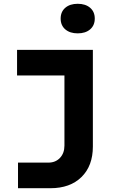

<svg xmlns="http://www.w3.org/2000/svg" viewBox="-20 -813 640 1013"><path d="M75 180V45H235Q273 45 296.5 20Q320 -5 320 -45V-415H70V-550H470V-40Q470 62 410 121Q350 180 246 180ZM390 -637Q349 -637 324.5 -658Q300 -679 300 -715Q300 -751 324.5 -772Q349 -793 390 -793Q431 -793 455.5 -772Q480 -751 480 -715Q480 -679 455.5 -658Q431 -637 390 -637Z"/></svg>

Font: JetBrains Mono NL ExtraBold
Style: Regular
Weight: 800
Designer: Philipp Nurullin, Konstantin Bulenkov
Foundry: JetBrains
Version: Version 2.304; ttfautohint (v1.8.4.7-5d5b)